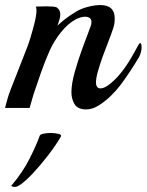

<svg xmlns="http://www.w3.org/2000/svg" viewBox="-41 -426 579 758"><path d="M3 308Q49 254 76 200Q103 146 115 112Q116 105 129.5 102Q143 99 158 99Q176 99 190 102.5Q204 106 199 114Q179 148 149.5 186.5Q120 225 90 257Q60 289 38 304Q33 307 28 309.5Q23 312 17 312Q9 312 3 308ZM300 6Q266 6 253.5 -14.5Q241 -35 241 -62Q241 -95 254 -141.5Q267 -188 284.5 -235.5Q302 -283 316 -320Q320 -329 320 -339Q320 -350 313 -355Q306 -360 295 -360Q279 -360 259 -350Q228 -334 200 -299Q172 -264 155 -226Q136 -183 121 -140Q106 -97 97 -70Q91 -53 86 -35Q81 -17 76 0H-21Q-21 0 -14.5 -25Q-8 -50 2 -75Q19 -119 36.5 -163Q54 -207 67 -241Q71 -251 79.5 -278.5Q88 -306 95.5 -336Q103 -366 103 -385Q103 -396 100 -400Q109 -400 120.5 -400.5Q132 -401 142 -401Q156 -401 168.5 -400Q181 -399 185 -395Q197 -386 197 -369Q197 -357 192.5 -345Q188 -333 186 -325Q200 -338 215 -350Q230 -362 261 -381Q279 -392 306 -399Q333 -406 355 -406Q412 -406 412 -353Q412 -344 410.5 -333Q409 -322 404 -309Q399 -293 388 -265Q377 -237 365.5 -205.5Q354 -174 346 -146Q338 -118 338 -101Q338 -77 356 -77Q372 -77 396 -97Q419 -116 436 -138Q457 -164 474.5 -193.5Q492 -223 505 -248Q510 -256 512 -256Q518 -256 518 -239Q518 -231 515.5 -220.5Q513 -210 508 -201Q494 -177 475 -148Q456 -119 436 -92Q422 -73 399 -50Q376 -27 350 -10.5Q324 6 300 6Z"/></svg>

Font: Playball
Style: Regular
Weight: 400
Designer: Robert E. Leuschke
Foundry: Robert E. Leuschke
Version: Version 1.010